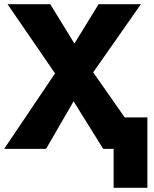

<svg xmlns="http://www.w3.org/2000/svg" viewBox="-36 -714 741 921"><path d="M-16 0 228 -362 0 -694H205L321 -505L437 -694H640L411 -367L562 -151H671V187H509V0H459L317 -228L185 0Z"/></svg>

Font: Cantarell Extra Bold
Style: Regular
Weight: 800
Designer: Dave Crossland, Nikolaus Waxweiler, Florian Fecher, Jacques Le Bailly, Eben Sorkin, Alexei Vanyashin, Alexios Zavras, Em
Version: Version 0.303